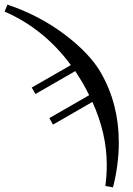

<svg xmlns="http://www.w3.org/2000/svg" viewBox="-26 -593 574 829"><path d="M-6 -543 6 -573Q143 -527 252 -445Q361 -363 409 -280Q487 -145 487 22Q487 117 462 216L429 210Q435 164 435 118Q435 -16 373 -153L203 -55L187 -83L359 -182Q351 -199 331 -235Q321 -252 299 -286L127 -187L111 -215L280 -312Q164 -469 -6 -543Z"/></svg>

Font: STIX Math
Style: Regular
Weight: 400
Designer: MicroPress Inc., with final additions and corrections provided by Coen Hoffman, Elsevier (retired)
Version: Version 1.1.1